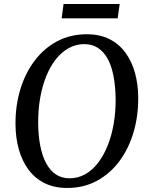

<svg xmlns="http://www.w3.org/2000/svg" viewBox="-20 -923 736 953"><path d="M314 10Q249 10 200.8 -14.2Q152.5 -38.5 121 -81.5Q89.5 -124.5 73.5 -181.5Q57.5 -238.5 57 -304Q56 -397 80.5 -478.2Q105 -559.5 151.5 -621.2Q198 -683 263.5 -718Q329 -753 410.5 -753Q476 -753 524 -728.5Q572 -704 603.2 -660.8Q634.5 -617.5 650 -561.2Q665.5 -505 666 -441.5Q667 -348.5 643 -267Q619 -185.5 572.8 -123.2Q526.5 -61 461 -25.5Q395.5 10 314 10ZM325.5 -38Q366.5 -38 402.2 -57.8Q438 -77.5 466 -113.8Q494 -150 514 -199.5Q534 -249 544.2 -308.2Q554.5 -367.5 554 -433Q553 -495 543.5 -545Q534 -595 514.8 -630.5Q495.5 -666 466.5 -685Q437.5 -704 398 -704Q357 -704 321.2 -684.2Q285.5 -664.5 257.2 -628.8Q229 -593 209.2 -544Q189.5 -495 179.2 -436Q169 -377 169.5 -311.5Q170 -249 180 -198.5Q190 -148 209.5 -112Q229 -76 257.8 -57Q286.5 -38 325.5 -38ZM295.5 -903H574L564 -832H286Z"/></svg>

Font: Merriweather 36pt
Style: Italic
Weight: 400
Italic angle: -7.8°
Version: Version 2.101